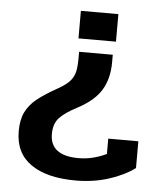

<svg xmlns="http://www.w3.org/2000/svg" viewBox="-49 -539 642 750"><g transform="rotate(5 271.5 -164.0)"><path d="M238 -495H385V-387H238ZM37 -6Q37 -50 51.5 -80Q66 -110 95 -133.5Q124 -157 176 -186Q206 -203 220.5 -219Q235 -235 240 -255.5Q245 -276 245 -312V-335H377V-306Q377 -241 349.5 -196Q322 -151 257 -117Q209 -92 188 -69Q167 -46 167 -6Q167 79 279 79Q334 79 388 53V-7H506V98Q464 129 404 148Q344 167 275 167Q162 167 99.5 123.5Q37 80 37 -6Z"/></g></svg>

Font: Pridi Medium
Style: Regular
Weight: 500
Designer: Katatrad Team
Foundry: CadsonDemak
Version: Version 1.001